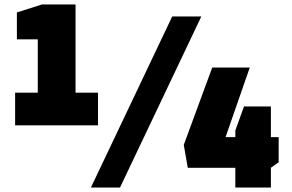

<svg xmlns="http://www.w3.org/2000/svg" viewBox="-20 -844 1315 864"><path d="M755 -770H886L520 0H389ZM1039 -89H825L807 -192L935 -540H1104L995 -227H1039V-257L1078 -365H1199V-227H1234V-114L1199 -89V0H1039ZM421 -427V-280H48V-427H150V-667H56V-788L169 -824H320V-427Z"/></svg>

Font: Exo Black
Style: Regular
Weight: 900
Designer: Natanael Gama
Foundry: Natanael Gama
Version: Version 1.500; ttfautohint (v1.6)